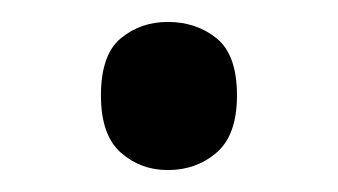

<svg xmlns="http://www.w3.org/2000/svg" viewBox="-20 -440 308 175"><path d="M72 -353Q72 -390 90 -405Q108 -420 133 -420Q159 -420 177.5 -405Q196 -390 196 -353Q196 -317 177.5 -301Q159 -285 133 -285Q108 -285 90 -301Q72 -317 72 -353Z"/></svg>

Font: Noto Sans Javanese
Style: Regular
Weight: 400
Designer: Monotype Design Team
Foundry: Monotype Imaging Inc.
Version: Version 2.004